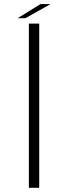

<svg xmlns="http://www.w3.org/2000/svg" viewBox="-20 -898 332 918"><path d="M118 0H167.5V-785H118ZM64.5 -811H101.5L221.5 -878.5H173.5Z"/></svg>

Font: Anybody ExtraExpanded ExtraLight
Style: Regular
Weight: 250
Width: 8
Version: Version 1.113;gftools[0.9.25]